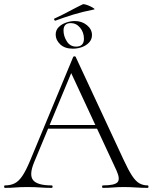

<svg xmlns="http://www.w3.org/2000/svg" viewBox="-22 -911 740 931"><path d="M200 -287 209 -305H468L475 -287ZM694 -12Q698 -12 698 -6Q698 0 694 0Q666 0 636.5 -2Q607 -4 580 -4Q549 -4 526.5 -2Q504 0 477 0Q473 0 473 -6Q473 -12 477 -12Q533 -12 547.5 -27Q562 -42 543 -84L317 -570L336 -587L143 -123Q118 -62 139 -37Q160 -12 228 -12Q233 -12 233 -6Q233 0 228 0Q198 0 173 -2Q148 -4 110 -4Q75 -4 53.5 -2Q32 0 2 0Q-2 0 -2 -6Q-2 -12 2 -12Q29 -12 49 -22Q69 -32 86.5 -58Q104 -84 124 -132L333 -635Q335 -638 339.5 -638Q344 -638 345 -635L577 -137Q600 -87 618 -59.5Q636 -32 654 -22Q672 -12 694 -12ZM331 -675Q292 -675 270 -696Q248 -717 248 -743Q248 -765 262.5 -779.5Q277 -794 298.5 -801.5Q320 -809 341 -809Q375 -809 399.5 -789Q424 -769 424 -741Q424 -720 410 -705Q396 -690 375 -682.5Q354 -675 331 -675ZM347 -685Q385 -685 385 -723Q385 -754 366.5 -776.5Q348 -799 321 -799Q286 -799 286 -763Q286 -736 302 -710.5Q318 -685 347 -685ZM247 -811Q243 -810 241 -815Q239 -820 242 -821Q281 -839 313.5 -856.5Q346 -874 379 -890Q382 -892 393 -889Q404 -886 415.5 -880.5Q427 -875 433 -870.5Q439 -866 434 -865Q378 -854 334 -840.5Q290 -827 247 -811Z"/></svg>

Font: Cormorant Garamond Light Light
Style: Regular
Weight: 300
Version: Version 4.001